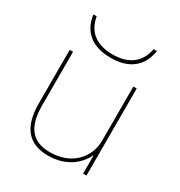

<svg xmlns="http://www.w3.org/2000/svg" viewBox="-176 -862 930 993"><g transform="rotate(30 289.0 -365.0)"><path d="M79 -200V-520H99V-200Q99 -103 137 -56.5Q175 -10 254 -10Q314 -10 360.5 -34Q407 -58 433 -101.5Q459 -145 459 -200V-520H479V0H459V-108H457Q430 -52 377 -21Q324 10 254 10Q79 10 79 -200ZM93 -740H113Q124 -676 167 -643Q210 -610 283 -610Q354 -610 397.5 -643Q441 -676 453 -740H473Q461 -666 412.5 -628Q364 -590 283 -590Q200 -590 152 -628Q104 -666 93 -740Z"/></g></svg>

Font: Enso Thin
Style: Regular
Weight: 100
Designer: Coji Morishita
Foundry: UNDERFOREST DESIGN
Version: Version 1.000